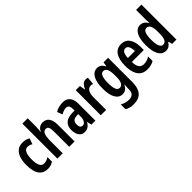

<svg xmlns="http://www.w3.org/2000/svg" viewBox="70 -1734 2947 2947"><g transform="rotate(-45 1544.0 -260.0)"><path d="M236 10Q137 10 87.5 -58.5Q38 -127 38 -269Q38 -354 59.5 -418Q81 -482 125.5 -518Q170 -554 239 -554Q277 -554 307.5 -545.5Q338 -537 364 -522L331 -428Q287 -453 247 -453Q203 -453 180 -406.5Q157 -360 157 -269Q157 -90 249 -90Q300 -90 354 -125V-27Q329 -9 298 0.5Q267 10 236 10Z M561 -578Q561 -521 552 -474H559Q575 -513 605.5 -533.5Q636 -554 677 -554Q748 -554 783 -504.5Q818 -455 818 -362V0H702V-331Q702 -393 688.5 -421.5Q675 -450 644 -450Q598 -450 579.5 -406Q561 -362 561 -268V0H445V-760H561Z M1113 -554Q1192 -554 1231 -505Q1270 -456 1270 -362V0H1184L1166 -74H1163Q1140 -32 1109 -11Q1078 10 1032 10Q987 10 959.5 -14Q932 -38 919 -76Q906 -114 906 -158Q906 -242 953 -286Q1000 -330 1088 -334L1154 -337V-363Q1154 -460 1090 -460Q1044 -460 981 -424L948 -510Q1020 -554 1113 -554ZM1114 -255Q1024 -251 1024 -162Q1024 -83 1078 -83Q1112 -83 1133.5 -116Q1155 -149 1155 -206V-258Z M1610 -554Q1620 -554 1631 -552.5Q1642 -551 1655 -547L1643 -424Q1625 -431 1598 -431Q1553 -431 1528 -389Q1503 -347 1503 -279V0H1387V-544H1477L1493 -454H1499Q1515 -495 1543.5 -524.5Q1572 -554 1610 -554Z M1857 -554Q1896 -554 1923.5 -535.5Q1951 -517 1974 -474H1980L1991 -544H2090V-17Q2090 106 2036.5 173Q1983 240 1864 240Q1822 240 1787.5 231Q1753 222 1721 204V100Q1795 139 1861 139Q1915 139 1944.5 112Q1974 85 1974 19V7Q1974 -9 1975 -31Q1976 -53 1979 -73H1974Q1952 -31 1923.5 -10.5Q1895 10 1853 10Q1779 10 1737.5 -62.5Q1696 -135 1696 -269Q1696 -406 1738.5 -480Q1781 -554 1857 -554ZM1890 -453Q1814 -453 1814 -267Q1814 -176 1833.5 -133Q1853 -90 1892 -90Q1974 -90 1974 -250V-276Q1974 -369 1954 -411Q1934 -453 1890 -453Z M2378 -553Q2468 -553 2515 -486Q2562 -419 2562 -309V-241H2302Q2304 -85 2411 -85Q2444 -85 2474.5 -94Q2505 -103 2538 -125V-27Q2477 10 2395 10Q2322 10 2276 -24.5Q2230 -59 2208.5 -122Q2187 -185 2187 -269Q2187 -406 2235.5 -479.5Q2284 -553 2378 -553ZM2380 -461Q2345 -461 2325 -429Q2305 -397 2302 -327H2454Q2454 -387 2435.5 -424Q2417 -461 2380 -461Z M2796 10Q2718 10 2676.5 -64Q2635 -138 2635 -272Q2635 -406 2676.5 -480Q2718 -554 2792 -554Q2870 -554 2913 -474H2917Q2915 -503 2914 -524.5Q2913 -546 2913 -562V-760H3029V0H2936L2920 -62H2913Q2890 -25 2863 -7.5Q2836 10 2796 10ZM2830 -88Q2872 -88 2892.5 -128Q2913 -168 2913 -253V-284Q2913 -371 2893 -412Q2873 -453 2829 -453Q2790 -453 2771.5 -407Q2753 -361 2753 -273Q2753 -88 2830 -88Z"/></g></svg>

Font: Noto Sans Bengali ExtraCondensed SemiBold
Style: Regular
Weight: 600
Width: 2
Designer: Joana Ranito - Universal Thirst; Jelle Bosma - Monotype Design Team
Foundry: Universal Thirst ehf.
Version: Version 3.000; ttfautohint (v1.8.4.7-5d5b)